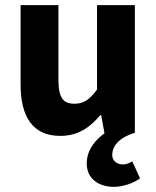

<svg xmlns="http://www.w3.org/2000/svg" viewBox="-20 -516 608 746"><path d="M317 119C317 179 364 210 423 210C454 210 498 197 524 177L494 111C484 117 471 123 458 123C437 123 416 111 416 86C416 55 438 20 504 0V-496H357V-168C328 -129 306 -113 269 -113C226 -113 207 -135 207 -207V-496H60V-188C60 -64 106 12 214 12C282 12 328 -19 370 -69H373L386 2C359 21 317 61 317 119Z"/></svg>

Font: Cambridge Sans Bold
Style: Regular
Weight: 700
Version: Version 2.020;PS 002.020;hotconv 1.0.88;makeotf.lib2.5.64775